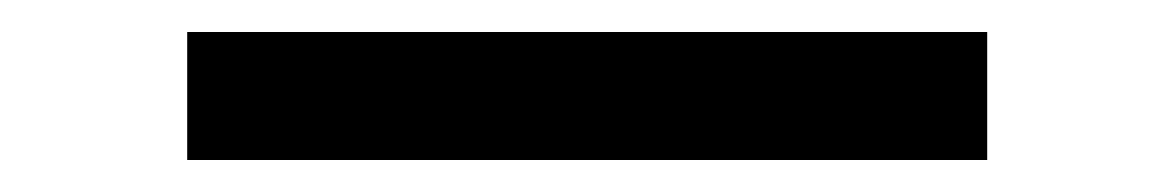

<svg xmlns="http://www.w3.org/2000/svg" viewBox="-20 44 734 120"><path d="M97 144V64H597V144Z"/></svg>

Font: Chivo Medium
Style: Regular
Weight: 500
Designer: Hector Gatti
Foundry: Omnibus-Type
Version: Version 2.002